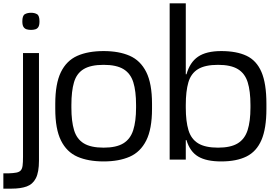

<svg xmlns="http://www.w3.org/2000/svg" viewBox="-24 -950 1630 1143"><path d="M-4 173V82H25Q56 81 73.5 77.5Q91 74 99.5 64.5Q108 55 110.5 36Q113 17 113 -16V-204H208V6Q208 75 189.5 111Q171 147 135 160Q99 173 45 173ZM113 -192V-634H208V-192ZM161 -772Q146 -772 134.5 -775.5Q123 -779 116 -789.5Q109 -800 109 -823Q109 -857 124 -865.5Q139 -874 161 -874Q182 -874 196.5 -865.5Q211 -857 211 -823Q211 -800 204.5 -789.5Q198 -779 186.5 -775.5Q175 -772 161 -772Z M593 11Q501 11 437 -17Q373 -45 339 -113.5Q305 -182 305 -302V-332Q305 -452 338.5 -520.5Q372 -589 436 -617.5Q500 -646 593 -646Q684 -646 748 -618Q812 -590 846.5 -521.5Q881 -453 881 -332V-302Q881 -182 846.5 -113.5Q812 -45 748 -17Q684 11 593 11ZM593 -71Q668 -71 710 -96.5Q752 -122 769 -175Q786 -228 786 -309V-325Q786 -408 769.5 -460.5Q753 -513 711 -538.5Q669 -564 593 -564Q516 -564 474 -538.5Q432 -513 416.5 -460Q401 -407 401 -325V-309Q401 -228 417 -175Q433 -122 475 -96.5Q517 -71 593 -71Z M1293 11Q1205 11 1156 -18Q1107 -47 1086.5 -114.5Q1066 -182 1066 -296V-320Q1066 -435 1086 -507Q1106 -579 1155 -612.5Q1204 -646 1293 -646Q1384 -646 1443.5 -618Q1503 -590 1532.5 -521.5Q1562 -453 1562 -332V-302Q1562 -185 1532.5 -116.5Q1503 -48 1443.5 -18.5Q1384 11 1293 11ZM1078 -116V-135H1092V-116ZM986 0V-930H1082V0ZM1274 -71Q1349 -71 1391 -96.5Q1433 -122 1450 -175Q1467 -228 1467 -309V-325Q1467 -408 1450.5 -460.5Q1434 -513 1392 -538.5Q1350 -564 1274 -564Q1197 -564 1155 -538.5Q1113 -513 1097.5 -460Q1082 -407 1082 -325V-309Q1082 -228 1098 -175Q1114 -122 1156 -96.5Q1198 -71 1274 -71ZM1078 -489V-508H1092V-489Z"/></svg>

Font: Matangi SemiBold
Style: Regular
Weight: 600
Designer: Prashant Pant
Foundry: The Graphic Ant
Version: Version 3.002